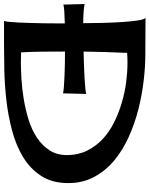

<svg xmlns="http://www.w3.org/2000/svg" viewBox="48 -850 761 978"><g transform="rotate(90 429.0 -360.5)"><path d="M202.1 -310.5Q202.1 -253.9 202.6 -198.2Q203.1 -142.6 206.1 -86.9Q218.8 -86.9 231.4 -86.4Q244.1 -85.9 256.8 -85.9Q293.9 -85.9 343.3 -88.9Q392.6 -91.8 445.3 -100.6Q498 -109.4 548.8 -125Q599.6 -140.6 639.6 -167Q679.7 -193.4 704.6 -231Q729.5 -268.6 729.5 -320.3Q729.5 -377 707.5 -421.9Q685.5 -466.8 648.9 -501.5Q612.3 -536.1 564 -560.1Q515.6 -584 463.4 -599.6Q411.1 -615.2 358.4 -622.1Q305.7 -628.9 259.8 -628.9Q247.1 -628.9 234.4 -628.4Q221.7 -627.9 209 -627Q206.1 -571.3 204.6 -516.1Q203.1 -460.9 202.1 -405.3Q235.4 -406.2 271 -407.2Q306.6 -408.2 336.9 -410.2Q367.2 -412.1 389.2 -414.1Q411.1 -416 418 -418.9L415 -299.8Q410.2 -302.7 384.8 -304.7Q359.4 -306.6 326.7 -308.1Q293.9 -309.6 259.8 -310.1Q225.6 -310.5 202.1 -310.5ZM-40 -411.1Q-35.2 -409.2 -23.9 -407.7Q-12.7 -406.2 1 -405.3Q14.6 -404.3 29.8 -403.8Q44.9 -403.3 57.6 -403.3Q57.6 -446.3 56.2 -499.5Q54.7 -552.7 51.8 -600.6Q48.8 -648.4 43.5 -682.1Q38.1 -715.8 30.3 -720.7L220.7 -719.7Q278.3 -719.7 349.6 -711.4Q420.9 -703.1 493.2 -685.1Q565.4 -667 633.8 -636.7Q702.1 -606.4 754.9 -563Q807.6 -519.5 839.8 -460.9Q872.1 -402.3 872.1 -327.1Q872.1 -245.1 835.4 -189Q798.8 -132.8 738.8 -96.7Q678.7 -60.5 602.5 -40.5Q526.4 -20.5 447.3 -11.7Q368.2 -2.9 293.9 -1.5Q219.7 0 163.1 0H45.9Q48.8 -4.9 50.8 -25.4Q52.7 -45.9 54.2 -74.7Q55.7 -103.5 56.6 -137.7Q57.6 -171.9 58.1 -204.6Q58.6 -237.3 58.6 -265.1Q58.6 -293 58.6 -309.6Q26.4 -308.6 -1 -307.1Q-28.3 -305.7 -37.1 -301.8Z"/></g></svg>

Font: Cherry Cream Soda
Style: Regular
Weight: 400
Designer: Font Diner, Inc
Foundry: Font Diner, Inc
Version: Version 1.001